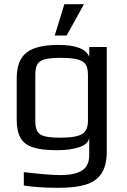

<svg xmlns="http://www.w3.org/2000/svg" viewBox="-20 -709 609 919"><path d="M288 -689H382L299 -539H242ZM94 179V115Q214 129 269 129Q340 129 373.5 106.5Q407 84 407 34V-52Q405 -20 361 -5Q317 10 253 10Q178 10 136.5 -4Q95 -18 77.5 -50Q60 -82 60 -137V-334Q60 -420 106.5 -457Q153 -494 259 -494Q385 -494 407 -437V-484H491V16Q491 83 466 121Q441 159 391 174.5Q341 190 261 190Q162 190 94 179ZM401 -131V-350Q401 -383 390.5 -400Q380 -417 352 -424.5Q324 -432 270 -432Q219 -432 193.5 -425Q168 -418 158.5 -400.5Q149 -383 149 -350V-131Q149 -97 159 -80Q169 -63 195 -56.5Q221 -50 272 -50Q343 -50 372 -67Q401 -84 401 -131Z"/></svg>

Font: Play
Style: Regular
Weight: 400
Designer: Jonas Hecksher (Cyrillic expansion: Cyreal)
Foundry: Jonas Hecksher, Playtype, e-types AS
Version: Version 2.101; ttfautohint (v1.5.65-e2d9)